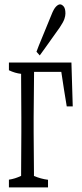

<svg xmlns="http://www.w3.org/2000/svg" viewBox="-20 -793 366 861"><path d="M300.3 -512.7Q303.2 -409.2 306.2 -315.9Q306.2 -315.9 279.3 -315.9Q267.1 -388.2 254.9 -470.7Q254.9 -470.7 132.8 -470.7Q130.9 -331.1 130.9 -266.1Q130.9 -228 130.9 -199.2Q130.9 -158.7 132.3 -19.5Q132.3 -8.8 132.3 -7.8Q132.3 -3.9 132.3 -3.9Q163.6 9.3 195.3 13.2Q195.3 35.2 195.3 47.4Q195.3 47.4 20 47.4Q20 35.2 20 12.7Q47.4 8.8 74.7 -4.4Q74.7 -4.4 74.7 -7.8Q74.7 -8.8 74.7 -19.5Q75.2 -61 75.2 -112.8Q75.2 -151.4 75.7 -199.2Q75.7 -228 75.7 -266.1Q75.2 -304.7 75.2 -353Q74.7 -394.5 74.7 -445.8Q74.7 -447.3 74.7 -458.5Q74.7 -458.5 74.7 -461.9Q47.4 -464.8 20 -478Q20 -490.7 20 -512.7Q20 -512.7 300.3 -512.7ZM273.4 -732.4Q273.4 -721.7 268.6 -707.5Q263.7 -693.4 247.6 -669.4Q232.4 -647.9 216.8 -626.2Q201.2 -604.5 186.8 -584Q172.4 -563.5 158.2 -544.4Q158.2 -544.4 143.6 -561Q153.8 -588.9 164.8 -614.7Q175.8 -640.6 210.9 -727.1Q221.2 -753.4 231.2 -763.4Q241.2 -773.4 249.3 -773.4Q257.3 -773.4 265.4 -764.2Q273.4 -754.9 273.4 -732.4Z"/></svg>

Font: Scarab Serif
Style: Light
Weight: 300
Designer: John Roberts
Foundry: Scarab
Version: 1.0